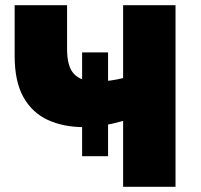

<svg xmlns="http://www.w3.org/2000/svg" viewBox="-20 -720 773 740"><path d="M296.5 -118V-518H396.5V-118ZM454.5 0V-254Q415.5 -243 379.5 -236.5Q343.5 -230 304.5 -230Q224.5 -230 164.2 -257.8Q104 -285.5 70.2 -345.8Q36.5 -406 36.5 -504V-700H238.5V-531Q238.5 -462 266.2 -434Q294 -406 346.5 -406Q379 -406 404.5 -409.5Q430 -413 454.5 -419V-700H656.5V0Z"/></svg>

Font: Geologica Cursive Black
Style: Regular
Weight: 900
Designer: Sindre Bremnes, Frode Helland
Foundry: Monokrom Skriftforlag AS
Version: Version 1.010;gftools[0.9.28]